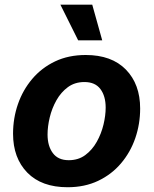

<svg xmlns="http://www.w3.org/2000/svg" viewBox="-20 -787 654 818"><path d="M268.1 10.7Q157.2 10.7 96.4 -51.5Q35.6 -113.8 35.6 -217.3Q35.6 -283.2 56.4 -343.3Q77.1 -403.3 117.2 -450.7Q157.2 -498 214.6 -525.4Q272 -552.7 345.2 -552.7Q455.6 -552.7 516.4 -490.5Q577.1 -428.2 577.1 -324.7Q577.1 -258.8 556.4 -198.5Q535.6 -138.2 495.6 -91.1Q455.6 -43.9 398.2 -16.6Q340.8 10.7 268.1 10.7ZM272.9 -104.5Q314 -104.5 343.5 -126.5Q373 -148.4 392.3 -182.9Q411.6 -217.3 420.9 -256.1Q430.2 -294.9 430.2 -328.6Q430.2 -377.9 407.7 -407.7Q385.3 -437.5 339.8 -437.5Q298.8 -437.5 269.3 -415.8Q239.7 -394 220.5 -359.9Q201.2 -325.7 191.9 -286.9Q182.6 -248 182.6 -213.9Q182.6 -165 205.1 -134.8Q227.5 -104.5 272.9 -104.5ZM313 -615.2 237.3 -767.1H373L415.5 -615.2Z"/></svg>

Font: Inter
Style: Bold Italic
Weight: 700
Italic angle: -9.39999°
Designer: Rasmus Andersson
Foundry: rsms
Version: Version 4.001;git-9221beed3